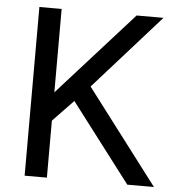

<svg xmlns="http://www.w3.org/2000/svg" viewBox="-51 -759 730 806"><g transform="rotate(5 313.5 -355.5)"><path d="M263.2 -330.6 176.3 -240.2V0H82.5V-710.9H176.3V-359.4L492.2 -710.9H605.5L325.7 -397L627.4 0H515.1Z"/></g></svg>

Font: RobotoSquareBracket
Style: Square-Bracket
Weight: 400
Version: Version 2.137; 2017